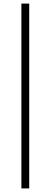

<svg xmlns="http://www.w3.org/2000/svg" viewBox="-20 -828 282 1068"><path d="M99 220V-808H142.5V220Z"/></svg>

Font: Encode Sans Semi Expanded ExtraLight
Style: Regular
Weight: 200
Width: 6
Designer: Multiple Designers
Foundry: Impallari Type
Version: Version 3.000; ttfautohint (v1.8.3) -l 8 -r 50 -G 200 -x 14 